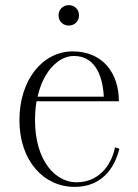

<svg xmlns="http://www.w3.org/2000/svg" viewBox="-20 -716 540 751"><path d="M272 15C379 15 428 -59 447 -134L430 -140C414 -62 361 -3 279 -3C196 -3 117 -88 117 -246C117 -273 119 -297 123 -320H445C445 -428 384 -514 266 -515C148 -516 56 -405 56 -246C56 -88 150 15 272 15ZM289 -656C289 -681 270 -696 249 -696C228 -696 209 -680 209 -656C209 -631 228 -616 249 -616C270 -616 289 -631 289 -656ZM127 -338C151 -444 214 -498 270 -497C341 -497 381 -437 386 -338Z"/></svg>

Font: Sprat Condensed Light
Style: Regular
Weight: 300
Width: 3
Designer: Ethan Nakache
Foundry: Collletttivo
Version: Version 2.000;Glyphs 3.2 (3217)